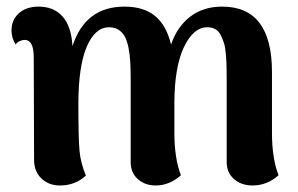

<svg xmlns="http://www.w3.org/2000/svg" viewBox="-20 -551 910 586"><path d="M810.1 -146Q810.1 -67.4 830.1 -16.1Q794.9 15.1 751 15.1Q716.8 15.1 694.3 -4.4Q671.9 -23.9 671.9 -56.2V-309.1Q671.9 -334 671.4 -350.3Q670.9 -366.7 669.2 -387.2Q667.5 -407.7 663.3 -420.4Q659.2 -433.1 653.1 -444.8Q647 -456.5 636.7 -462.2Q626.5 -467.8 612.8 -467.8Q570.3 -467.8 541.5 -407.5Q512.7 -347.2 512.2 -237.8V-146Q512.2 -67.4 532.2 -16.1Q497.1 15.1 455.1 15.1Q422.4 15.1 400.6 -4.4Q378.9 -23.9 378.9 -56.2V-309.1Q378.9 -341.3 377.4 -364.5Q376 -387.7 371.6 -408.2Q367.2 -428.7 359.9 -441.2Q352.5 -453.6 340.8 -460.7Q329.1 -467.8 313 -467.8Q270 -467.8 244.6 -408Q219.2 -348.1 219.2 -232.9Q219.2 -127.9 222.7 -90.6Q226.1 -53.2 242.2 -15.1Q209.5 15.1 163.1 15.1Q128.9 15.1 106.4 -6.3Q84 -27.8 84 -63L83 -376Q83 -429.2 55.2 -429.2Q48.3 -429.2 40 -425.5Q31.7 -421.9 27.8 -415Q15.1 -435.5 15.1 -458Q15.1 -490.2 37.6 -510.5Q60.1 -530.8 98.1 -530.8Q144 -530.8 170.9 -500.7Q197.8 -470.7 201.2 -410.2Q240.2 -530.8 359.9 -530.8Q418.9 -530.8 453.6 -502Q488.3 -473.1 502 -415Q520.5 -469.2 560.3 -500Q600.1 -530.8 658.2 -530.8Q810.1 -530.8 810.1 -331.1Z"/></svg>

Font: Arima
Style: Bold
Weight: 700
Designer: Joana Correia and Natanael Gama
Foundry: NDISCOVER
Version: Version 1.100;Glyphs 3.1.2 (3151)